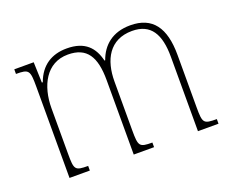

<svg xmlns="http://www.w3.org/2000/svg" viewBox="-88 -640 938 781"><g transform="rotate(-20 381.0 -249.5)"><path d="M180 0V-20C123 -20 120 -25 120 -95V-291C120 -388 163 -474 257 -474C339 -474 370 -423 370 -322V0H458V-20C402 -20 398 -25 398 -95V-306C398 -399 437 -475 535 -475C616 -475 648 -420 648 -322V0H737V-20C680 -20 676 -24 676 -93V-320C676 -438 632 -499 536 -499C459 -499 413 -459 392 -400H389C375 -458 341 -499 261 -499C196 -499 147 -469 123 -403H119L116 -492H32V-472C88 -472 92 -466 92 -396V0Z"/></g></svg>

Font: Noto Serif Armenian SemiCondensed Thin
Style: Regular
Weight: 100
Width: 4
Designer: Monotype Design Team
Foundry: Monotype Imaging Inc.
Version: Version 2.008